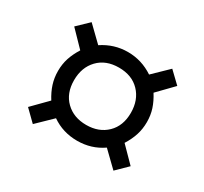

<svg xmlns="http://www.w3.org/2000/svg" viewBox="-100 -655 773 726"><g transform="rotate(30 286.0 -291.5)"><path d="M64 -116 128 -181Q111 -208 102.5 -234.5Q94 -261 94 -291Q94 -321 102.5 -347Q111 -373 128 -400L63 -467L112 -514L177 -451Q228 -485 288 -485Q348 -485 399 -451L464 -514L513 -467L448 -400Q465 -373 473.5 -347Q482 -321 482 -291Q482 -261 473.5 -234.5Q465 -208 448 -181L512 -116L464 -69L399 -132Q350 -98 288 -98Q226 -98 177 -132L112 -69ZM412 -291Q412 -347 378.5 -382Q345 -417 288 -417Q231 -417 197.5 -382Q164 -347 164 -291Q164 -234 198.5 -200.5Q233 -167 288 -167Q343 -167 377.5 -200.5Q412 -234 412 -291Z"/></g></svg>

Font: Athiti Medium
Style: Regular
Weight: 500
Designer: CadsonDemak Team
Foundry: CadsonDemak
Version: Version 1.033